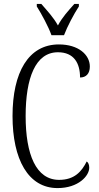

<svg xmlns="http://www.w3.org/2000/svg" viewBox="-20 -951 506 981"><path d="M243 -771H307C324 -816 358 -880 383 -918V-931H360C328 -895 299 -864 276 -821C252 -864 222 -895 191 -931H168V-918C192 -880 227 -816 243 -771ZM274 10C381 10 436 -53 436 -94C436 -109 431 -121 423 -126C397 -74 360 -32 282 -32C164 -32 111 -162 111 -358C111 -552 161 -684 276 -684C358 -684 389 -628 389 -555C420 -555 439 -575 439 -611C439 -671 381 -724 281 -724C125 -724 44 -581 44 -358C44 -137 124 10 274 10Z"/></svg>

Font: Noto Serif Bengali ExtraCondensed Light
Style: Regular
Weight: 300
Width: 2
Designer: Juan Bruce, Universal Thirst, Indian Type Foundry and the Monotype Design Team.
Foundry: Monotype Imaging Inc.
Version: Version 2.003